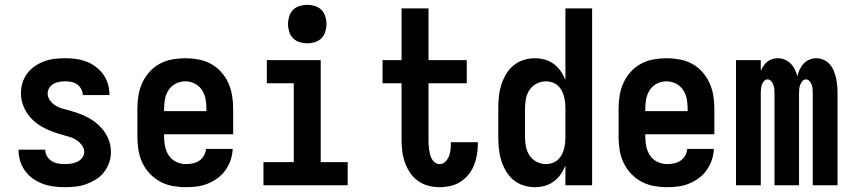

<svg xmlns="http://www.w3.org/2000/svg" viewBox="-20 -770 3540 798"><path d="M249 8Q226 8 203 5Q180 2 158 -6Q136 -14 117 -27.5Q98 -41 84.5 -59.5Q71 -78 64 -100.5Q57 -123 57 -146V-148H168V-147Q168 -133 175.5 -120.5Q183 -108 195 -100.5Q207 -93 221 -90.5Q235 -88 249 -88Q262 -88 275.5 -90Q289 -92 301 -97.5Q313 -103 321.5 -114Q330 -125 330 -138Q330 -153 321 -165.5Q312 -178 300 -186.5Q288 -195 274 -199.5Q260 -204 245 -208Q223 -214 202 -221.5Q181 -229 161 -239.5Q141 -250 123.5 -265Q106 -280 93.5 -298.5Q81 -317 74 -338.5Q67 -360 67 -383Q67 -405 73.5 -426Q80 -447 93.5 -465Q107 -483 125.5 -495.5Q144 -508 164.5 -515.5Q185 -523 207 -525.5Q229 -528 251 -528Q274 -528 296 -525Q318 -522 339 -514Q360 -506 378 -492.5Q396 -479 409 -461Q422 -443 428.5 -421Q435 -399 435 -377V-375H324Q324 -388 317.5 -400Q311 -412 300.5 -419.5Q290 -427 277 -429.5Q264 -432 251 -432Q239 -432 226.5 -430Q214 -428 203 -422Q192 -416 185 -405Q178 -394 178 -382Q178 -366 188 -352.5Q198 -339 212 -330.5Q226 -322 242 -318Q258 -314 273.5 -309.5Q289 -305 304.5 -299.5Q320 -294 334.5 -287Q349 -280 362.5 -271.5Q376 -263 388 -252Q400 -241 410 -228Q420 -215 427 -200.5Q434 -186 437.5 -170Q441 -154 441 -138Q441 -115 433.5 -93.5Q426 -72 412 -54Q398 -36 378.5 -24Q359 -12 338 -4.5Q317 3 294 5.5Q271 8 249 8Z M752 8Q725 8 697.5 3Q670 -2 646 -15Q622 -28 603 -48Q584 -68 572 -93Q560 -118 555.5 -145.5Q551 -173 551 -200V-320Q551 -347 555.5 -374Q560 -401 571.5 -426Q583 -451 601.5 -471.5Q620 -492 644 -505Q668 -518 695.5 -523Q723 -528 750 -528Q777 -528 804.5 -523Q832 -518 856 -505Q880 -492 898.5 -471.5Q917 -451 928.5 -426Q940 -401 944.5 -374Q949 -347 949 -320V-212H662V-200Q662 -180 666.5 -159.5Q671 -139 682.5 -122.5Q694 -106 713 -97Q732 -88 752 -88Q767 -88 781.5 -91Q796 -94 808 -102Q820 -110 827.5 -123Q835 -136 836 -151H947Q946 -127 938.5 -105Q931 -83 917.5 -63.5Q904 -44 885 -30Q866 -16 844 -7Q822 2 799 5Q776 8 752 8ZM662 -308H838V-320Q838 -340 834 -360Q830 -380 818.5 -397Q807 -414 788.5 -423Q770 -432 750 -432Q730 -432 711.5 -423Q693 -414 681.5 -397Q670 -380 666 -360Q662 -340 662 -320Z M1075 0V-96H1201V-424H1089V-520H1313V-96H1425V0ZM1257 -590Q1241 -590 1225 -595Q1209 -600 1198 -611Q1187 -622 1182 -638Q1177 -654 1177 -670Q1177 -686 1182 -702Q1187 -718 1198 -729Q1209 -740 1225 -745Q1241 -750 1257 -750Q1273 -750 1289 -745Q1305 -740 1316 -729Q1327 -718 1332 -702Q1337 -686 1337 -670Q1337 -654 1332 -638Q1327 -622 1316 -611Q1305 -600 1289 -595Q1273 -590 1257 -590Z M1808 8Q1784 8 1760.5 2Q1737 -4 1717.5 -18Q1698 -32 1684.5 -52Q1671 -72 1663 -94.5Q1655 -117 1652 -141Q1649 -165 1649 -189V-424H1570V-520H1649V-735H1761V-520H1920V-424H1761V-189Q1761 -178 1761.5 -168Q1762 -158 1763.5 -148Q1765 -138 1767.5 -128Q1770 -118 1775 -109Q1780 -100 1788.5 -94Q1797 -88 1808 -88Q1821 -88 1831 -98Q1841 -108 1846 -121Q1851 -134 1852.5 -147.5Q1854 -161 1854 -175V-179H1966V-170Q1966 -147 1962 -125Q1958 -103 1949.5 -82Q1941 -61 1926.5 -43.5Q1912 -26 1893 -14Q1874 -2 1852 3Q1830 8 1808 8Z M2203 8Q2179 8 2155.5 0.5Q2132 -7 2113.5 -22.5Q2095 -38 2082.5 -59.5Q2070 -81 2063 -104Q2056 -127 2053.5 -151.5Q2051 -176 2051 -200V-320Q2051 -344 2053.5 -368.5Q2056 -393 2063 -416Q2070 -439 2082.5 -460.5Q2095 -482 2113.5 -497.5Q2132 -513 2155.5 -520.5Q2179 -528 2203 -528Q2224 -528 2244 -522.5Q2264 -517 2281 -504.5Q2298 -492 2310 -475Q2322 -458 2330 -438V-735H2441V0H2330V-82Q2322 -62 2310 -45Q2298 -28 2281 -15.5Q2264 -3 2244 2.5Q2224 8 2203 8ZM2249 -88Q2262 -88 2274.5 -92Q2287 -96 2297 -104.5Q2307 -113 2313.5 -124.5Q2320 -136 2323.5 -148.5Q2327 -161 2328.5 -174Q2330 -187 2330 -200V-320Q2330 -333 2328.5 -346Q2327 -359 2323.5 -371.5Q2320 -384 2313.5 -395.5Q2307 -407 2297 -415.5Q2287 -424 2274.5 -428Q2262 -432 2249 -432Q2229 -432 2210.5 -422.5Q2192 -413 2181 -396.5Q2170 -380 2166 -360Q2162 -340 2162 -320V-200Q2162 -180 2166 -160Q2170 -140 2181 -123.5Q2192 -107 2210.5 -97.5Q2229 -88 2249 -88Z M2752 8Q2725 8 2697.5 3Q2670 -2 2646 -15Q2622 -28 2603 -48Q2584 -68 2572 -93Q2560 -118 2555.5 -145.5Q2551 -173 2551 -200V-320Q2551 -347 2555.5 -374Q2560 -401 2571.5 -426Q2583 -451 2601.5 -471.5Q2620 -492 2644 -505Q2668 -518 2695.5 -523Q2723 -528 2750 -528Q2777 -528 2804.5 -523Q2832 -518 2856 -505Q2880 -492 2898.5 -471.5Q2917 -451 2928.5 -426Q2940 -401 2944.5 -374Q2949 -347 2949 -320V-212H2662V-200Q2662 -180 2666.5 -159.5Q2671 -139 2682.5 -122.5Q2694 -106 2713 -97Q2732 -88 2752 -88Q2767 -88 2781.5 -91Q2796 -94 2808 -102Q2820 -110 2827.5 -123Q2835 -136 2836 -151H2947Q2946 -127 2938.5 -105Q2931 -83 2917.5 -63.5Q2904 -44 2885 -30Q2866 -16 2844 -7Q2822 2 2799 5Q2776 8 2752 8ZM2662 -308H2838V-320Q2838 -340 2834 -360Q2830 -380 2818.5 -397Q2807 -414 2788.5 -423Q2770 -432 2750 -432Q2730 -432 2711.5 -423Q2693 -414 2681.5 -397Q2670 -380 2666 -360Q2662 -340 2662 -320Z M3039 0V-520H3142V-476Q3147 -487 3153.5 -496.5Q3160 -506 3169 -513.5Q3178 -521 3189.5 -524.5Q3201 -528 3213 -528Q3228 -528 3242 -522Q3256 -516 3266.5 -505.5Q3277 -495 3283.5 -481.5Q3290 -468 3294 -453Q3297 -467 3303.5 -481Q3310 -495 3320 -505.5Q3330 -516 3344 -522Q3358 -528 3373 -528Q3388 -528 3403 -521.5Q3418 -515 3428.5 -503Q3439 -491 3445 -476.5Q3451 -462 3454.5 -446.5Q3458 -431 3459.5 -415.5Q3461 -400 3461 -384V0H3358V-384Q3358 -393 3357 -401.5Q3356 -410 3353.5 -418Q3351 -426 3344.5 -433Q3338 -440 3330 -440Q3321 -440 3315 -433Q3309 -426 3306 -418Q3303 -410 3302 -401.5Q3301 -393 3301 -384V0H3199V-384Q3199 -393 3198 -401.5Q3197 -410 3194 -418Q3191 -426 3185 -433Q3179 -440 3170 -440Q3162 -440 3155.5 -433Q3149 -426 3146.5 -418Q3144 -410 3143 -401.5Q3142 -393 3142 -384V0Z"/></svg>

Font: Iosevka Web
Style: Bold
Weight: 700
Monospace: yes
Designer: Belleve Invis
Foundry: Belleve Invis
Version: Version 28.0.3; ttfautohint (v1.8.3)